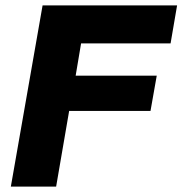

<svg xmlns="http://www.w3.org/2000/svg" viewBox="-20 -688 673 708"><path d="M187 0 235 -279H535L558 -409H259L279 -528H609L633 -668H137L20 0Z"/></svg>

Font: Celebes ExtraBold
Style: Italic
Weight: 800
Italic angle: -10°
Designer: Anugrah Pasau
Foundry: Lafontype
Version: Version 1.000